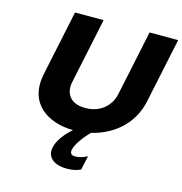

<svg xmlns="http://www.w3.org/2000/svg" viewBox="-128 -786 1084 1142"><g transform="rotate(15 414.0 -215.0)"><path d="M193 -670 109 -271C67 -75 211 7 362 9C314 51 281 98 272 139C259 198 300 240 387 240C419 240 446 234 470 223L489 136C465 149 437 157 416 157C391 157 381 146 386 122C393 90 425 43 470 -3C596 -33 712 -119 744 -271L828 -670H652L567 -266C553 -201 498 -137 398 -137C299 -137 270 -201 284 -266L369 -670Z"/></g></svg>

Font: LT Wave Black
Style: Italic
Weight: 900
Designer: Daniel Lyons
Version: Version 2.5 (Glyphs App)